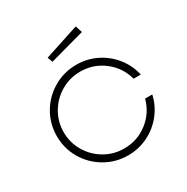

<svg xmlns="http://www.w3.org/2000/svg" viewBox="-160 -826 943 970"><g transform="rotate(-30 311.5 -341.5)"><path d="M50 -257Q50 -329 85.5 -389.5Q121 -450 182 -485.5Q243 -521 315 -521Q377 -521 431 -494.5Q485 -468 522.5 -421Q560 -374 573 -315H531Q512 -388 452 -434.5Q392 -481 315 -481Q254 -481 202.5 -451Q151 -421 120.5 -369.5Q90 -318 90 -257Q90 -196 120.5 -144.5Q151 -93 202.5 -63Q254 -33 315 -33Q392 -33 452 -79.5Q512 -126 531 -199H573Q560 -140 522.5 -93Q485 -46 431 -19.5Q377 7 315 7Q243 7 182 -28.5Q121 -64 85.5 -124.5Q50 -185 50 -257ZM208 -624 410 -690 423 -650 219 -594Z"/></g></svg>

Font: Lineal Thin
Style: Regular
Weight: 200
Designer: Created by Frank Adebiaye with contributions from Anton Moglia & Ariel Martín Pérez
Created by Frank ADEBIAYE with FontF
Foundry: Velvetyne Type Foundry
Version: Version 2.000;Glyphs 3.2 (3227)